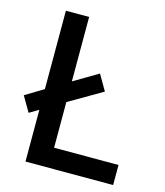

<svg xmlns="http://www.w3.org/2000/svg" viewBox="-108 -796 753 878"><g transform="rotate(15 269.0 -357.0)"><path d="M95 0V-245L51 -219L9 -291L95 -343V-714H205V-409L320 -477L363 -403L205 -311V-95H510V0Z"/></g></svg>

Font: Noto Kufi Arabic Medium
Style: Regular
Weight: 500
Designer: Monotype Design Team, David Williams, Khaled Hosny
Foundry: Google LLC
Version: Version 2.109; ttfautohint (v1.8.4.7-5d5b)